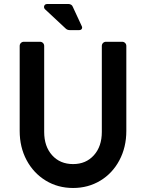

<svg xmlns="http://www.w3.org/2000/svg" viewBox="-20 -923 730 956"><path d="M78 -271V-694Q78 -703 84 -709Q90 -715 99 -715H179Q188 -715 194 -709Q200 -703 200 -694V-266Q200 -194 239.5 -150Q279 -106 344 -106Q408 -106 447.5 -150Q487 -194 487 -266V-694Q487 -703 493 -709Q499 -715 508 -715H588Q597 -715 603 -709Q609 -703 609 -694V-271Q609 -190 574.5 -125Q540 -60 479.5 -23.5Q419 13 344 13Q268 13 207.5 -24Q147 -61 112.5 -125.5Q78 -190 78 -271ZM307 -781 204 -877Q199 -882 199 -888Q199 -894 203 -898.5Q207 -903 214 -903H322Q328 -903 334 -899.5Q340 -896 342 -890L387 -793Q389 -789 389 -786Q389 -780 385 -776.5Q381 -773 374 -773H328Q315 -773 307 -781Z"/></svg>

Font: Miriam Libre
Style: Bold
Weight: 700
Designer: Michal Sahar
Foundry: Hagilda
Version: Version 1.001